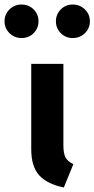

<svg xmlns="http://www.w3.org/2000/svg" viewBox="-76 -812 417 848"><path d="M19 -792Q51 -792 72.5 -770.5Q94 -749 94 -718Q94 -687 72.5 -665.5Q51 -644 19 -644Q-12 -644 -34 -665.5Q-56 -687 -56 -718Q-56 -749 -34 -770.5Q-12 -792 19 -792ZM245 -792Q277 -792 299 -770.5Q321 -749 321 -718Q321 -687 299 -665.5Q277 -644 245 -644Q214 -644 192.5 -665.5Q171 -687 171 -718Q171 -749 192.5 -770.5Q214 -792 245 -792ZM204 -530V-170Q204 -134 213.5 -116.5Q223 -99 248 -87L206 16Q132 1 97 -38Q62 -77 62 -152V-530Z"/></svg>

Font: FiraGO SemiBold
Style: Regular
Weight: 600
Designer: bBox Type
Foundry: bBox Type GmbH
Version: Version 1.001;PS 001.001;hotconv 1.0.88;makeotf.lib2.5.64775